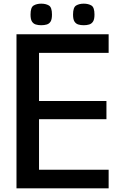

<svg xmlns="http://www.w3.org/2000/svg" viewBox="-20 -1028 640 1048"><path d="M70 0V-841H573V-739.3H193V-476.7H561V-377.3H193V-101.7H573V0ZM437 -890.3Q420.7 -890.3 407.5 -894.3Q394.3 -898.3 386.5 -910.4Q378.7 -922.4 378.7 -948.6Q378.7 -988 395.7 -998Q412.7 -1008 437 -1008Q462.1 -1008 478.9 -998Q495.7 -988 495.7 -948.6Q495.7 -922.4 487.8 -910.4Q480 -898.3 466.7 -894.3Q453.4 -890.3 437 -890.3ZM205 -890.3Q188.7 -890.3 175.5 -894.3Q162.3 -898.3 154.5 -910.4Q146.7 -922.4 146.7 -948.6Q146.7 -988 163.7 -998Q180.7 -1008 205 -1008Q230.1 -1008 246.9 -998Q263.7 -988 263.7 -948.6Q263.7 -922.4 256.2 -910.4Q248.7 -898.3 235.2 -894.3Q221.6 -890.3 205 -890.3Z"/></svg>

Font: Matangi Light
Style: Regular
Weight: 300
Designer: Prashant Pant
Foundry: The Graphic Ant
Version: Version 3.002